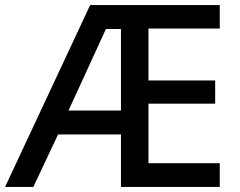

<svg xmlns="http://www.w3.org/2000/svg" viewBox="-21 -734 943 754"><path d="M842 0H454V-206H207L110 0H-1L333 -714H842V-622H562V-418H824V-327H562V-93H842ZM248 -300H454V-620H395Z"/></svg>

Font: Noto Sans Medium
Style: Regular
Weight: 500
Designer: Monotype Design Team
Foundry: Monotype Imaging Inc.
Version: Version 2.007